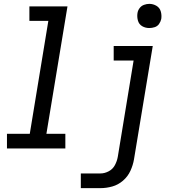

<svg xmlns="http://www.w3.org/2000/svg" viewBox="-20 -768 904 993"><path d="M752 -623Q766 -623 780 -627.5Q794 -632 802.5 -644Q811 -656 814 -670Q817 -690 811.5 -709Q806 -728 789 -738Q772 -748 752 -748Q739 -748 725 -743Q711 -738 702 -726Q693 -714 691 -700Q688 -680 693.5 -661Q699 -642 715.5 -632.5Q732 -623 752 -623ZM16 0H318V-76H220L329 -735H132V-660H230L134 -76H16ZM398 205H500Q530 205 560.5 196.5Q591 188 616 166.5Q641 145 654.5 115.5Q668 86 673 56L770 -530H568V-455H671L589 44Q585 66 574 86.5Q563 107 542 118Q521 129 500 129H398Z"/></svg>

Font: Iosevka Sparkle Oblique
Style: Regular
Weight: 400
Italic angle: -9°
Designer: Belleve Invis
Foundry: Belleve Invis
Version: Version 4.5.0; ttfautohint (v1.8.3)